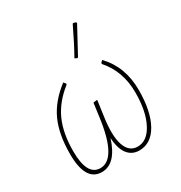

<svg xmlns="http://www.w3.org/2000/svg" viewBox="-163 -791 864 918"><g transform="rotate(-30 269.0 -332.0)"><path d="M369 -674 374 -675 387 -671 388 -665Q365 -622 310 -521L305 -520L293 -526Q327 -586 369 -674ZM136 11Q46 11 46 -140Q46 -248 79 -321Q112 -394 189 -453L199 -441L197 -435Q128 -381 97 -312Q66 -243 66 -144Q66 -9 139 -9Q228 -9 256 -223L266 -297L285 -300L288 -298L276 -212Q262 -114 280 -61.5Q298 -9 345 -9Q398 -9 431 -72.5Q464 -136 464 -239Q464 -356 394 -436L393 -442L404 -453Q484 -370 484 -242Q484 -124 446 -56.5Q408 11 343 11Q302 11 278.5 -20Q255 -51 252 -110Q214 11 136 11Z"/></g></svg>

Font: Alegreya Sans Thin
Style: Italic
Weight: 100
Italic angle: -7°
Designer: Juan Pablo del Peral
Foundry: Huerta Tipografica
Version: Version 2.007